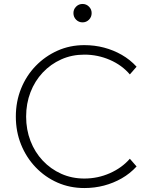

<svg xmlns="http://www.w3.org/2000/svg" viewBox="-20 -939 768 970"><path d="M406 11Q333 11 270.5 -16.5Q208 -44 160.5 -93.5Q113 -143 86.5 -208.5Q60 -274 60 -350Q60 -426 86.5 -491.5Q113 -557 160.5 -606Q208 -655 270.5 -683Q333 -711 406 -711Q458 -711 505.5 -698.5Q553 -686 595 -662Q637 -638 670 -602L636 -563Q596 -610 535 -636.5Q474 -663 406 -663Q343 -663 289.5 -639Q236 -615 196 -572.5Q156 -530 134 -473Q112 -416 112 -350Q112 -284 134 -227Q156 -170 196 -127.5Q236 -85 289.5 -61Q343 -37 406 -37Q474 -37 535 -64Q596 -91 636 -137L670 -98Q637 -62 595 -38Q553 -14 505.5 -1.5Q458 11 406 11ZM397 -826Q378 -826 364.5 -839.5Q351 -853 351 -873Q351 -892 364.5 -905.5Q378 -919 397 -919Q416 -919 429.5 -905.5Q443 -892 443 -873Q443 -853 429.5 -839.5Q416 -826 397 -826Z"/></svg>

Font: Red Hat Text VF
Style: Regular
Weight: 300
Designer: Pentagram, MCKL
Foundry: Pentagram, MCKL
Version: Version 1.023